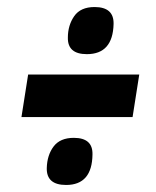

<svg xmlns="http://www.w3.org/2000/svg" viewBox="-20 -590 443 546"><path d="M173 -483Q173 -518 191 -544Q209 -570 249 -570Q304 -570 303 -522Q301 -436 227 -436Q172 -436 173 -483ZM41 -257 60 -378H376L357 -257ZM113 -112Q114 -149 132.5 -173.5Q151 -198 190 -198Q244 -198 243 -151Q242 -64 168 -64Q112 -64 113 -112Z"/></svg>

Font: Georama Condensed
Style: Bold Italic
Weight: 700
Width: 3
Italic angle: -9°
Designer: Jean-Baptiste Levee
Foundry: Production Type
Version: Version 1.000